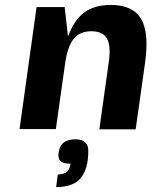

<svg xmlns="http://www.w3.org/2000/svg" viewBox="-20 -529 626 787"><path d="M245.1 -500 258.8 -378.9Q282.7 -446.3 325 -477.5Q367.2 -508.8 434.1 -508.8Q524.4 -508.8 558.3 -451.7Q592.3 -394.5 574.2 -269L536.1 1H387.2L425.8 -273.9Q435.5 -341.8 418.2 -371.3Q400.9 -400.9 355 -400.9Q307.6 -400.9 282.2 -369.9Q256.8 -338.9 247.1 -270L209 0H60.1L129.9 -500ZM290 42Q315.9 42 328.6 54Q341.3 65.9 341.8 84.7Q342.3 103.5 339.8 126Q331.5 185.1 300.5 211.4Q269.5 237.8 210 237.8L216.8 186Q241.2 186 253.7 175.5Q266.1 165 269 142.1Q239.7 142.1 228.3 131.6Q216.8 121.1 220.2 97.2Q224.6 67.4 241.7 54.7Q258.8 42 290 42Z"/></svg>

Font: Fivo Sans Modern
Style: Italic
Weight: 700
Designer: Alexander Slobzheninov
Foundry: Alexander Slobzheninov
Version: 1.0